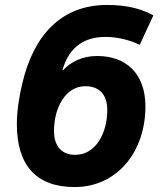

<svg xmlns="http://www.w3.org/2000/svg" viewBox="-20 -745 646 775"><path d="M281 10C454 10 567 -134 567 -315C567 -447 490 -519 372 -519C314 -519 266 -496 235 -462H232C259 -555 319 -596 406 -596C460 -596 512 -580 544 -564L599 -683C553 -708 497 -725 412 -725C226 -725 114 -601 69 -404C57 -354 48 -294 48 -244C48 -78 126 10 281 10ZM283 -120C233 -120 198 -151 198 -216C198 -313 246 -397 324 -397C380 -397 413 -365 413 -300C413 -213 370 -120 283 -120Z"/></svg>

Font: Noto Sans Display SemiCondensed Extra
Style: Italic
Weight: 800
Width: 4
Italic angle: -12°
Designer: Monotype Design Team
Foundry: Monotype Imaging Inc.
Version: Version 1.900